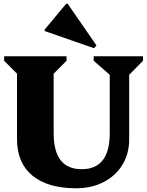

<svg xmlns="http://www.w3.org/2000/svg" viewBox="-20 -991 787 1027"><path d="M567 -591 481 -666V-690H745V-666L671 -591V-246Q671 -169 635 -110Q599 -51 535 -17.5Q471 16 387 16Q235 16 153 -52Q71 -120 71 -246V-597L2 -666V-690H336V-666L267 -597V-278Q267 -182 304.5 -134Q342 -86 417 -86Q492 -86 529.5 -134Q567 -182 567 -278ZM483 -733 219 -825V-833L334 -971H342L496 -748Z"/></svg>

Font: Platypi Light ExtraBold
Style: Regular
Weight: 800
Version: Version 1.200